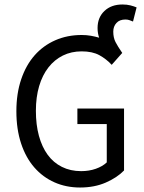

<svg xmlns="http://www.w3.org/2000/svg" viewBox="-20 -824 640 856"><path d="M525 -588 478 -535Q454 -561 423 -578Q392 -595 344 -595Q298 -595 260.5 -576.5Q223 -558 196 -523.5Q169 -489 154.5 -440Q140 -391 140 -330Q140 -268 153.5 -218.5Q167 -169 192.5 -134Q218 -99 256 -80Q294 -61 342 -61Q377 -61 407 -71.5Q437 -82 456 -100V-271H325V-340H533V-64Q502 -32 451.5 -10Q401 12 337 12Q275 12 223 -11Q171 -34 133 -77.5Q95 -121 74 -184.5Q53 -248 53 -328Q53 -407 74.5 -470.5Q96 -534 134.5 -577.5Q173 -621 226.5 -644.5Q280 -668 344 -668Q366 -668 385.5 -664.5Q405 -661 422 -656Q415 -676 415 -699Q415 -746 445.5 -775Q476 -804 526 -804Q546 -804 561.5 -800Q577 -796 589 -791L573 -728Q565 -731 557.5 -734Q550 -737 539 -737Q513 -737 499 -721.5Q485 -706 485 -683Q485 -656 495 -636.5Q505 -617 525 -588Z"/></svg>

Font: Source Code Pro
Style: Regular
Weight: 400
Monospace: yes
Designer: Paul D. Hunt, Teo Tuominen
Foundry: Adobe Systems Incorporated
Version: Version 2.030;PS 1.000;hotconv 16.6.51;makeotf.lib2.5.65220